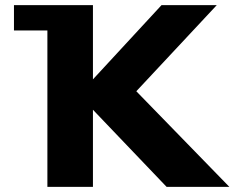

<svg xmlns="http://www.w3.org/2000/svg" viewBox="-20 -721 939 741"><path d="M865.1 0.1 506.1 -368.8 816.5 -701.1H603.3L338.7 -414.7V-701.1H162.9H33.9V-603.4H162.9V0.1H338.7V-297.4L622.9 0.1Z"/></svg>

Font: Hussar
Style: BdWide
Weight: 700
Foundry: Cannot Into Space Fonts
Version: Version 2.00